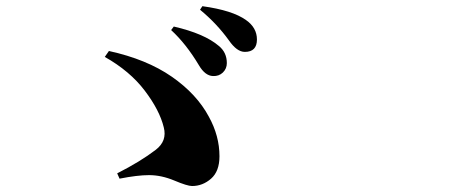

<svg xmlns="http://www.w3.org/2000/svg" viewBox="-20 -749 1540 636"><path d="M685.5 -497.1Q659.2 -498 638.7 -533.2Q596.7 -603.5 546.9 -649.4L555.7 -661.1Q657.2 -637.7 705.1 -596.7Q731.4 -575.2 731.4 -540Q731.4 -521.5 718.3 -508.8Q705.1 -496.1 685.5 -497.1ZM791 -577.1Q764.6 -577.1 738.3 -615.2Q698.2 -670.9 642.6 -716.8L650.4 -728.5Q750 -714.8 794.9 -682.6Q831.1 -657.2 831.1 -618.2Q831.1 -577.1 791 -577.1ZM376 -157.2 368.2 -174.8Q445.3 -213.9 496.1 -252.9Q534.2 -282.2 522.5 -327.1Q508.8 -383.8 459.5 -448.7Q410.2 -513.7 327.1 -560.5L340.8 -580.1Q465.8 -552.7 548.8 -495.1Q631.8 -437.5 671.9 -362.3Q707 -298.8 707 -231.4Q707 -181.6 679.2 -157.2Q651.4 -132.8 616.2 -132.8Q600.6 -132.8 557.6 -150.9Q514.6 -168.9 473.6 -168.9Q435.5 -168.9 376 -157.2Z"/></svg>

Font: Bpmf Zihi Serif Heavy
Style: Heavy
Weight: 900
Foundry: But Ko
Version: Version 1.320